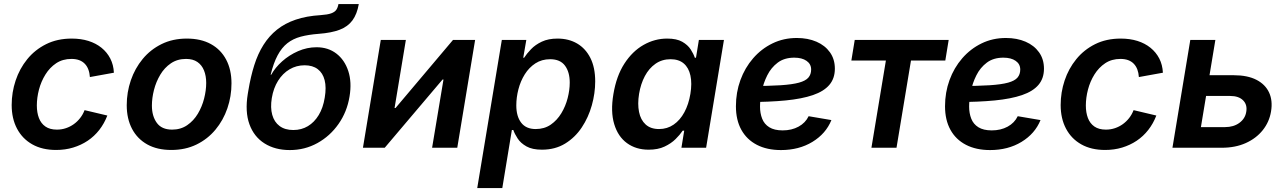

<svg xmlns="http://www.w3.org/2000/svg" viewBox="-20 -748 6513 972"><path d="M264.2 11.2Q193.8 11.2 143.6 -17.1Q93.3 -45.4 66.2 -96.7Q39.1 -147.9 39.1 -216.3Q39.1 -280.3 59.1 -340.3Q79.1 -400.4 117.9 -448.2Q156.7 -496.1 213.4 -524.4Q270 -552.7 343.3 -552.7Q389.6 -552.7 427.7 -540.8Q465.8 -528.8 493.9 -506.1Q522 -483.4 538.3 -451.7Q554.7 -419.9 556.6 -379.9L435.1 -357.9Q433.6 -379.4 427.2 -396.2Q420.9 -413.1 409.4 -425Q397.9 -437 381.1 -443.4Q364.3 -449.7 341.8 -449.7Q297.4 -449.7 264.6 -428Q231.9 -406.2 210 -370.8Q188 -335.4 177.2 -294.2Q166.5 -252.9 166.5 -213.9Q166.5 -178.2 177 -150.6Q187.5 -123 210 -107.4Q232.4 -91.8 268.1 -91.8Q292 -91.8 313.7 -99.1Q335.4 -106.4 353.5 -119.4Q371.6 -132.3 385.7 -150.4Q399.9 -168.5 408.2 -190.4L523.4 -163.1Q507.8 -122.6 482.7 -90.3Q457.5 -58.1 424.1 -35.6Q390.6 -13.2 350.3 -1Q310.1 11.2 264.2 11.2Z M847.2 11.2Q775.9 11.2 725.6 -16.8Q675.3 -44.9 648.4 -95.9Q621.6 -147 621.6 -215.3Q621.6 -280.8 642.3 -341.3Q663.1 -401.9 702.4 -449.5Q741.7 -497.1 798.1 -524.9Q854.5 -552.7 925.8 -552.7Q997.1 -552.7 1047.6 -524.9Q1098.1 -497.1 1125 -446Q1151.9 -395 1151.9 -326.2Q1151.9 -260.3 1131.1 -199.7Q1110.4 -139.2 1070.8 -91.6Q1031.2 -43.9 974.9 -16.4Q918.5 11.2 847.2 11.2ZM851.1 -91.8Q895 -91.8 927.7 -114.3Q960.4 -136.7 981.7 -172.4Q1002.9 -208 1013.4 -249.3Q1023.9 -290.5 1023.9 -328.1Q1023.9 -363.8 1012.9 -391.1Q1002 -418.5 979.5 -434.1Q957 -449.7 921.9 -449.7Q877.9 -449.7 845.2 -427.5Q812.5 -405.3 791.3 -369.6Q770 -334 759.5 -292.7Q749 -251.5 749 -213.4Q749 -160.2 773.9 -126Q798.8 -91.8 851.1 -91.8Z M1447.3 11.7Q1372.6 11.7 1319.1 -22Q1265.6 -55.7 1242.7 -119.1Q1219.7 -182.6 1234.4 -272.5L1237.3 -289.6Q1249 -360.4 1267.3 -418.2Q1285.6 -476.1 1314 -521Q1342.3 -565.9 1382.3 -597.9Q1422.4 -629.9 1476.8 -648.4Q1531.2 -667 1603 -671.4Q1638.2 -673.8 1656.5 -680.4Q1674.8 -687 1682.6 -698.5Q1690.4 -710 1693.4 -727.5H1796.4Q1787.6 -676.8 1764.4 -645Q1741.2 -613.3 1699.5 -597.4Q1657.7 -581.5 1593.3 -576.7Q1541.5 -572.8 1502.4 -562.3Q1463.4 -551.8 1434.8 -529.3Q1406.2 -506.8 1385.5 -468Q1364.7 -429.2 1350.1 -369.6H1353Q1373 -405.8 1408.4 -437.5Q1443.8 -469.2 1489 -489Q1534.2 -508.8 1582.5 -508.8Q1641.1 -508.8 1682.9 -476.8Q1724.6 -444.8 1743.2 -388.4Q1761.7 -332 1749.5 -259.3Q1736.8 -181.6 1693.8 -120.4Q1650.9 -59.1 1586.9 -23.7Q1522.9 11.7 1447.3 11.7ZM1464.8 -89.8Q1506.3 -89.8 1538.8 -109.4Q1571.3 -128.9 1593.5 -165.5Q1615.7 -202.1 1624 -253.9Q1632.8 -305.7 1623.5 -342Q1614.3 -378.4 1588.6 -397.9Q1563 -417.5 1522 -417.5Q1480.5 -417.5 1445.8 -397Q1411.1 -376.5 1387.7 -339.1Q1364.3 -301.8 1356 -251.5Q1348.1 -203.1 1358.2 -166.7Q1368.2 -130.4 1395.3 -110.1Q1422.4 -89.8 1464.8 -89.8Z M2294.9 0H2167.5L2225.1 -345.2H2220.2L1927.7 0H1817.4L1907.7 -545.9H2034.7L1977.5 -201.2H1982.4L2273.4 -545.9H2385.3Z M2396 204.1 2520.5 -545.9H2644.5L2628.9 -455.6H2633.3Q2646.5 -476.1 2668.2 -498.8Q2689.9 -521.5 2722.9 -537.1Q2755.9 -552.7 2802.7 -552.7Q2858.9 -552.7 2901.6 -527.8Q2944.3 -502.9 2968.8 -454.6Q2993.2 -406.2 2993.2 -335.9Q2993.2 -275.9 2976.1 -214.8Q2959 -153.8 2925.3 -103Q2891.6 -52.2 2841.1 -21.2Q2790.5 9.8 2723.6 9.8Q2674.8 9.8 2645.3 -6.8Q2615.7 -23.4 2600.6 -46.9Q2585.4 -70.3 2578.6 -89.8H2571.3L2522.9 204.1ZM2691.9 -94.7Q2735.8 -94.7 2768.1 -116.9Q2800.3 -139.2 2821.8 -174.8Q2843.3 -210.4 2853.8 -251.5Q2864.3 -292.5 2864.3 -329.6Q2864.3 -383.3 2840.1 -415.8Q2815.9 -448.2 2765.1 -448.2Q2722.7 -448.2 2690.4 -427.2Q2658.2 -406.2 2636.7 -371.8Q2615.2 -337.4 2604.5 -296.1Q2593.8 -254.9 2593.8 -214.4Q2593.8 -159.2 2618.4 -127Q2643.1 -94.7 2691.9 -94.7Z M3263.7 9.8Q3199.7 9.8 3154.1 -23.4Q3108.4 -56.6 3089.4 -119.9Q3070.3 -183.1 3085.4 -272Q3100.6 -363.3 3140.9 -425.8Q3181.2 -488.3 3237.8 -520.5Q3294.4 -552.7 3357.4 -552.7Q3405.8 -552.7 3433.8 -536.6Q3461.9 -520.5 3476.6 -497.8Q3491.2 -475.1 3497.6 -455.6H3503.4L3518.1 -545.9H3645L3554.7 0H3429.7L3443.8 -86.4H3436Q3422.4 -65.9 3399.9 -43.7Q3377.4 -21.5 3344.2 -5.9Q3311 9.8 3263.7 9.8ZM3316.4 -94.7Q3357.9 -94.7 3390.4 -117.2Q3422.9 -139.6 3444.6 -179.7Q3466.3 -219.7 3475.1 -272.9Q3483.9 -326.2 3475.3 -365.5Q3466.8 -404.8 3441.7 -426.5Q3416.5 -448.2 3374.5 -448.2Q3331.5 -448.2 3298.6 -425.3Q3265.6 -402.3 3244.6 -362.8Q3223.6 -323.2 3215.3 -272.9Q3207 -221.7 3215.1 -181.4Q3223.1 -141.1 3248.5 -117.9Q3273.9 -94.7 3316.4 -94.7Z M3933.6 11.7Q3862.8 11.7 3811.5 -14.9Q3760.3 -41.5 3732.9 -91.1Q3705.6 -140.6 3705.6 -210Q3705.6 -280.3 3728.3 -342.5Q3751 -404.8 3792.7 -452.9Q3834.5 -501 3890.6 -528.3Q3946.8 -555.7 4013.7 -555.7Q4069.8 -555.7 4113.3 -536.9Q4156.7 -518.1 4181.6 -483.2Q4206.5 -448.2 4206.5 -400.4Q4206.5 -351.1 4178.7 -318.4Q4150.9 -285.6 4095.5 -266.6Q4040 -247.6 3957.5 -239.5Q3875 -231.4 3765.1 -231.4L3779.3 -312.5Q3871.6 -312.5 3931.4 -316.4Q3991.2 -320.3 4024.9 -329.6Q4058.6 -338.9 4072.5 -355.2Q4086.4 -371.6 4086.4 -396Q4086.4 -423.8 4063.2 -439.9Q4040 -456.1 4001 -456.1Q3950.7 -456.1 3917.2 -430.9Q3883.8 -405.8 3864.3 -366.7Q3844.7 -327.6 3836.2 -285.2Q3827.6 -242.7 3827.6 -208.5Q3827.6 -174.8 3838.4 -147.2Q3849.1 -119.6 3874.5 -103.8Q3899.9 -87.9 3942.4 -87.9Q3987.8 -87.9 4022.7 -106.9Q4057.6 -126 4073.7 -159.7L4189 -140.1Q4161.1 -71.3 4093 -29.8Q4024.9 11.7 3933.6 11.7Z M4391.6 0 4464.8 -441.4H4290L4307.1 -545.9H4782.7L4765.6 -441.4H4591.8L4518.6 0Z M4992.2 11.7Q4921.4 11.7 4870.1 -14.9Q4818.8 -41.5 4791.5 -91.1Q4764.2 -140.6 4764.2 -210Q4764.2 -280.3 4786.9 -342.5Q4809.6 -404.8 4851.3 -452.9Q4893.1 -501 4949.2 -528.3Q5005.4 -555.7 5072.3 -555.7Q5128.4 -555.7 5171.9 -536.9Q5215.3 -518.1 5240.2 -483.2Q5265.1 -448.2 5265.1 -400.4Q5265.1 -351.1 5237.3 -318.4Q5209.5 -285.6 5154.1 -266.6Q5098.6 -247.6 5016.1 -239.5Q4933.6 -231.4 4823.7 -231.4L4837.9 -312.5Q4930.2 -312.5 4990 -316.4Q5049.8 -320.3 5083.5 -329.6Q5117.2 -338.9 5131.1 -355.2Q5145 -371.6 5145 -396Q5145 -423.8 5121.8 -439.9Q5098.6 -456.1 5059.6 -456.1Q5009.3 -456.1 4975.8 -430.9Q4942.4 -405.8 4922.9 -366.7Q4903.3 -327.6 4894.8 -285.2Q4886.2 -242.7 4886.2 -208.5Q4886.2 -174.8 4897 -147.2Q4907.7 -119.6 4933.1 -103.8Q4958.5 -87.9 5001 -87.9Q5046.4 -87.9 5081.3 -106.9Q5116.2 -126 5132.3 -159.7L5247.6 -140.1Q5219.7 -71.3 5151.6 -29.8Q5083.5 11.7 4992.2 11.7Z M5574.7 11.2Q5504.4 11.2 5454.1 -17.1Q5403.8 -45.4 5376.7 -96.7Q5349.6 -147.9 5349.6 -216.3Q5349.6 -280.3 5369.6 -340.3Q5389.6 -400.4 5428.5 -448.2Q5467.3 -496.1 5523.9 -524.4Q5580.6 -552.7 5653.8 -552.7Q5700.2 -552.7 5738.3 -540.8Q5776.4 -528.8 5804.4 -506.1Q5832.5 -483.4 5848.9 -451.7Q5865.2 -419.9 5867.2 -379.9L5745.6 -357.9Q5744.1 -379.4 5737.8 -396.2Q5731.4 -413.1 5720 -425Q5708.5 -437 5691.7 -443.4Q5674.8 -449.7 5652.3 -449.7Q5607.9 -449.7 5575.2 -428Q5542.5 -406.2 5520.5 -370.8Q5498.5 -335.4 5487.8 -294.2Q5477.1 -252.9 5477.1 -213.9Q5477.1 -178.2 5487.5 -150.6Q5498 -123 5520.5 -107.4Q5543 -91.8 5578.6 -91.8Q5602.5 -91.8 5624.3 -99.1Q5646 -106.4 5664.1 -119.4Q5682.1 -132.3 5696.3 -150.4Q5710.4 -168.5 5718.8 -190.4L5834 -163.1Q5818.4 -122.6 5793.2 -90.3Q5768.1 -58.1 5734.6 -35.6Q5701.2 -13.2 5660.9 -1Q5620.6 11.2 5574.7 11.2Z M6064.5 -367.2H6225.6Q6295.4 -367.2 6340.6 -344Q6385.7 -320.8 6404.8 -279.5Q6423.8 -238.3 6414.6 -183.6Q6405.8 -130.4 6372.6 -88.9Q6339.4 -47.4 6286.6 -23.7Q6233.9 0 6164.6 0H5915.5L6005.9 -545.9H6132.8L6059.6 -104.5H6181.6Q6225.1 -104.5 6254.4 -126Q6283.7 -147.5 6289.1 -181.6Q6295.4 -217.8 6273.2 -240Q6251 -262.2 6208 -262.2H6046.9Z"/></svg>

Font: Inter SemiBold
Style: Italic
Weight: 600
Italic angle: -9.3988°
Designer: Rasmus Andersson
Foundry: rsms
Version: Version 4.001;git-66647c0bb